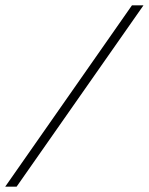

<svg xmlns="http://www.w3.org/2000/svg" viewBox="-44 -696 556 716"><path d="M-24.5 0 448 -676H491L18 0Z"/></svg>

Font: Newsreader 16pt 16pt Light
Style: Italic
Weight: 300
Italic angle: -17°
Version: Version 1.003